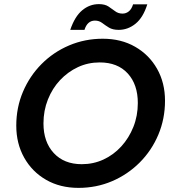

<svg xmlns="http://www.w3.org/2000/svg" viewBox="-20 -900 844 932"><path d="M361 12Q272 12 204 -27Q136 -66 97.5 -134.5Q59 -203 59 -290Q59 -378 91.5 -454.5Q124 -531 181.5 -589Q239 -647 315.5 -679.5Q392 -712 479 -712Q568 -712 636 -673Q704 -634 742.5 -566Q781 -498 781 -411Q781 -323 748.5 -246Q716 -169 658 -111Q600 -53 524 -20.5Q448 12 361 12ZM377 -103Q433 -103 482 -125.5Q531 -148 568.5 -189Q606 -230 627.5 -284Q649 -338 649 -400Q649 -490 600 -543.5Q551 -597 464 -597Q407 -597 358 -574Q309 -551 271.5 -511Q234 -471 212.5 -417Q191 -363 191 -301Q191 -211 241 -157Q291 -103 377 -103ZM321 -755Q343 -820 379 -850Q415 -880 460 -880Q489 -880 506.5 -868.5Q524 -857 539 -845.5Q554 -834 575 -834Q592 -834 605.5 -845Q619 -856 626 -879H695Q675 -815 638 -785Q601 -755 556 -755Q527 -755 509 -766Q491 -777 476 -788.5Q461 -800 441 -800Q404 -800 390 -755Z"/></svg>

Font: DeepMind Sans
Style: Bold Italic
Weight: 700
Italic angle: -10°
Designer: Jonny Pinhorn / Modifications: Colophon Foundry
Foundry: Colophon Foundry
Version: Version 1.002; ttfautohint (v1.8.2)